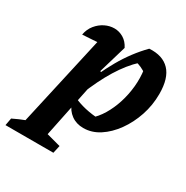

<svg xmlns="http://www.w3.org/2000/svg" viewBox="-225 -641 944 972"><g transform="rotate(30 247.5 -155.0)"><path d="M284 11Q243 11 213.5 -10.5Q184 -32 171 -69V-106Q241 -72 336 -68L292 -54Q322 -79 345.5 -118Q369 -157 384 -204Q399 -251 404 -301.5Q409 -352 402 -401L416 -382Q398 -394 381 -402Q364 -410 343 -414L365 -417Q316 -372 272.5 -301.5Q229 -231 190 -133L167 -155Q209 -265 258 -351Q307 -437 373 -504Q450 -509 491 -466Q532 -423 532 -331Q532 -265 511.5 -204Q491 -143 456 -94.5Q421 -46 377 -17.5Q333 11 284 11ZM-64 195 -56 152Q-17 133 10.5 123Q38 113 66 107L226 150L216 195ZM-5 195 143 -466 161 -404Q129 -401 100 -399.5Q71 -398 43 -396Q49 -430 69 -454.5Q89 -479 115.5 -492Q142 -505 170 -505Q198 -505 223 -490Q248 -475 263 -445L215 -282L227 -276L130 195Z"/></g></svg>

Font: Piazzolla Thin ExtraBold
Style: Italic
Weight: 800
Italic angle: -11.3°
Version: Version 2.005